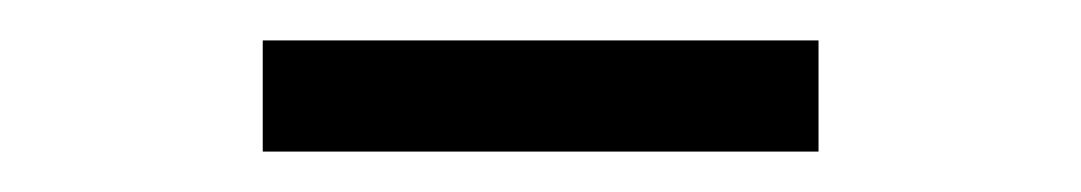

<svg xmlns="http://www.w3.org/2000/svg" viewBox="-20 -678 535 95"><path d="M110 -658H385V-603H110Z"/></svg>

Font: Epunda Sans Light
Style: Regular
Weight: 300
Designer: Simon Atzbach
Foundry: typofactur
Version: Version 2.204; ttfautohint (v1.8.4.7-5d5b)